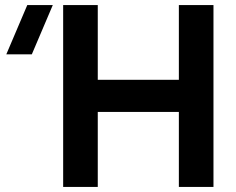

<svg xmlns="http://www.w3.org/2000/svg" viewBox="-20 -740 934 760"><path d="M230 0V-720H367V-424H688V-720H825V0H688V-297H367V0ZM106 -525H5L88 -720H189Z"/></svg>

Font: Vela Sans ExtBd
Style: Regular
Weight: 800
Designer: Principal design: Mikhail Sharanda - project Manrope.
Design modification: Ravid Balaliev
Foundry: Mikhail Sharanda
Version: Version 1.001